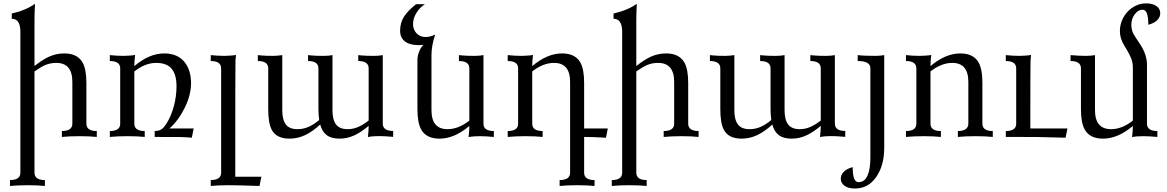

<svg xmlns="http://www.w3.org/2000/svg" viewBox="-20 -791 6743 1109"><path d="M239.3 283.2Q198.7 278.8 139.6 278.8Q80.6 278.8 37.6 283.2V249Q97.7 249 97.7 206.5V-606.9Q97.7 -682.6 47.9 -682.6V-712.9Q128.4 -731 182.1 -769Q179.2 -709.5 179.2 -678.2V-409.7Q224.6 -445.8 262.7 -463.4Q305.2 -482.4 351.6 -482.4Q426.3 -482.4 456.5 -430.7Q479 -392.1 479 -311.5V-76.7Q479 -34.2 539.1 -34.2V0Q498.5 -4.4 439.5 -4.4Q380.4 -4.4 337.4 0V-34.2Q397.9 -34.2 397.9 -76.7V-317.9Q397.9 -427.7 305.2 -427.7Q271 -427.7 241.7 -415.5Q216.3 -404.8 179.2 -378.4V206.5Q179.2 249 239.3 249Z M1087.9 4.4Q1048.8 1 1020.5 0.5Q992.2 0 873.5 0V-34.2Q897.9 -34.2 913.6 -44.9Q925.3 -52.7 939 -73.2Q967.3 -116.2 983.4 -174.8Q999.5 -233.4 999.5 -293Q999.5 -360.4 971.4 -394Q943.4 -427.7 881.8 -427.7Q818.8 -427.7 755.9 -378.4V-76.7Q755.9 -34.2 815.9 -34.2V0Q775.4 -4.4 716.3 -4.4Q657.2 -4.4 614.3 0V-34.2Q674.3 -34.2 674.3 -76.7V-396Q674.3 -438.5 614.3 -438.5V-472.7Q652.8 -468.3 694.8 -468.3Q710 -468.3 726.1 -469.7Q751 -471.2 760.3 -473.6Q755.9 -438.5 755.9 -409.2Q842.3 -482.4 928.2 -482.4Q1007.3 -482.4 1047.4 -430.7Q1083.5 -384.3 1083.5 -310.1Q1083.5 -243.2 1047.4 -169.2Q1011.2 -95.2 958.5 -48.8H1098.6Z M1479 283.2 1368.2 279.8Q1332.5 278.8 1299.3 278.8Q1240.2 278.8 1197.3 283.2V249Q1257.3 249 1257.3 206.5V-396Q1257.3 -438.5 1197.3 -438.5V-472.7Q1235.8 -468.3 1277.8 -468.3Q1293 -468.3 1309.1 -469.7Q1334 -471.2 1343.3 -473.6Q1341.3 -458 1340.1 -441.4Q1338.9 -424.8 1338.9 230H1489.7Z M1941.9 9.8Q1893.6 9.8 1866.9 -10.5Q1840.3 -30.8 1829.6 -71.8Q1785.2 -30.8 1742.2 -10.5Q1699.2 9.8 1651.9 9.8Q1576.2 9.8 1549.3 -42Q1529.3 -79.6 1529.3 -161.1V-396Q1529.3 -438.5 1469.2 -438.5V-472.7L1489.3 -470.7Q1512.7 -468.3 1559.1 -468.3Q1573.2 -468.3 1585.4 -469.7Q1604.5 -471.7 1610.4 -472.7V-154.8Q1610.4 -99.6 1630.9 -72.3Q1651.4 -44.9 1698.2 -44.9Q1731.9 -44.9 1762 -58.1Q1792 -71.3 1823.7 -97.7Q1819.3 -125.5 1819.3 -161.1V-396Q1819.3 -438.5 1759.3 -438.5V-472.7L1779.3 -470.7Q1802.7 -468.3 1849.1 -468.3Q1880.4 -468.3 1900.4 -472.7V-154.8Q1900.4 -99.6 1920.9 -72.3Q1941.4 -44.9 1988.3 -44.9Q2019.5 -44.9 2048.3 -57.4Q2077.1 -69.8 2109.4 -94.7V-396Q2109.4 -438.5 2049.3 -438.5V-472.7L2069.3 -470.7Q2092.8 -468.3 2139.2 -468.3Q2169.9 -468.3 2190.9 -472.7V-77.1Q2190.9 -34.7 2251 -34.7V-0.5Q2202.6 -4.9 2170.4 -4.9Q2155.3 -4.9 2139.2 -3.9Q2114.3 -2 2105 0.5Q2109.4 -34.7 2109.4 -64Q2065.4 -26.9 2025.1 -8.5Q1984.9 9.8 1941.9 9.8Z M2518.6 9.8Q2442.9 9.8 2413.6 -41.5Q2391.1 -80.1 2391.1 -161.1V-445.3Q2391.1 -470.2 2402.3 -496.1Q2411.6 -517.6 2425.3 -532.2Q2411.6 -530.3 2398.9 -530.3Q2349.1 -530.3 2322.3 -549.3Q2291 -570.8 2291 -613.8Q2291 -659.7 2314.5 -696.3Q2335 -728 2382.8 -766.6H2434.1Q2401.4 -745.6 2382.8 -712.4Q2365.7 -682.6 2365.7 -651.4Q2365.7 -620.6 2385.7 -598.9Q2405.8 -577.1 2438.5 -577.1Q2463.4 -577.1 2493.7 -591.3Q2472.2 -526.9 2472.2 -472.7V-154.8Q2472.2 -44.9 2564.9 -44.9Q2627.9 -44.9 2690.9 -94.2V-396Q2690.9 -438.5 2630.9 -438.5V-472.7L2650.9 -470.7Q2674.3 -468.3 2720.7 -468.3Q2750.5 -468.3 2772.5 -472.7V-76.7Q2772.5 -34.2 2832.5 -34.2V0Q2784.2 -4.4 2752 -4.4Q2736.8 -4.4 2720.7 -3.4Q2695.8 -1.5 2686.5 1Q2690.9 -34.2 2690.9 -63.5Q2604.5 9.8 2518.6 9.8Z M3414.1 283.2Q3373.5 278.8 3314.5 278.8Q3255.4 278.8 3212.4 283.2V249Q3272.9 249 3272.9 206.5V-317.9Q3272.9 -427.7 3180.2 -427.7Q3117.2 -427.7 3054.2 -378.4V-76.7Q3054.2 -34.2 3114.3 -34.2V0Q3073.7 -4.4 3014.6 -4.4Q2955.6 -4.4 2912.6 0V-34.2Q2972.7 -34.2 2972.7 -76.7V-396Q2972.7 -438.5 2912.6 -438.5V-472.7Q2951.2 -468.3 2993.2 -468.3Q3008.3 -468.3 3024.4 -469.7Q3049.3 -471.2 3058.6 -473.6Q3054.2 -438.5 3054.2 -409.2Q3140.6 -482.4 3226.6 -482.4Q3301.8 -482.4 3331.5 -431.2Q3354 -392.6 3354 -311.5V-48.8H3490.7L3480 4.4Q3405.8 0 3354 0V206.5Q3354 249 3414.1 249Z M3715.3 283.2Q3674.8 278.8 3615.7 278.8Q3556.6 278.8 3513.7 283.2V249Q3573.7 249 3573.7 206.5V-606.9Q3573.7 -682.6 3523.9 -682.6V-712.9Q3604.5 -731 3658.2 -769Q3655.3 -709.5 3655.3 -678.2V-409.7Q3700.7 -445.8 3738.8 -463.4Q3781.2 -482.4 3827.6 -482.4Q3902.3 -482.4 3932.6 -430.7Q3955.1 -392.1 3955.1 -311.5V-76.7Q3955.1 -34.2 4015.1 -34.2V0Q3974.6 -4.4 3915.5 -4.4Q3856.4 -4.4 3813.5 0V-34.2Q3874 -34.2 3874 -76.7V-317.9Q3874 -427.7 3781.2 -427.7Q3747.1 -427.7 3717.8 -415.5Q3692.4 -404.8 3655.3 -378.4V206.5Q3655.3 249 3715.3 249Z M4553.2 9.8Q4504.9 9.8 4478.3 -10.5Q4451.7 -30.8 4440.9 -71.8Q4396.5 -30.8 4353.5 -10.5Q4310.5 9.8 4263.2 9.8Q4187.5 9.8 4160.6 -42Q4140.6 -79.6 4140.6 -161.1V-396Q4140.6 -438.5 4080.6 -438.5V-472.7L4100.6 -470.7Q4124 -468.3 4170.4 -468.3Q4184.6 -468.3 4196.8 -469.7Q4215.8 -471.7 4221.7 -472.7V-154.8Q4221.7 -99.6 4242.2 -72.3Q4262.7 -44.9 4309.6 -44.9Q4343.3 -44.9 4373.3 -58.1Q4403.3 -71.3 4435.1 -97.7Q4430.7 -125.5 4430.7 -161.1V-396Q4430.7 -438.5 4370.6 -438.5V-472.7L4390.6 -470.7Q4414.1 -468.3 4460.4 -468.3Q4491.7 -468.3 4511.7 -472.7V-154.8Q4511.7 -99.6 4532.2 -72.3Q4552.7 -44.9 4599.6 -44.9Q4630.9 -44.9 4659.7 -57.4Q4688.5 -69.8 4720.7 -94.7V-396Q4720.7 -438.5 4660.6 -438.5V-472.7L4680.7 -470.7Q4704.1 -468.3 4750.5 -468.3Q4781.2 -468.3 4802.2 -472.7V-77.1Q4802.2 -34.7 4862.3 -34.7V-0.5Q4814 -4.9 4781.7 -4.9Q4766.6 -4.9 4750.5 -3.9Q4725.6 -2 4716.3 0.5Q4720.7 -34.7 4720.7 -64Q4676.8 -26.9 4636.5 -8.5Q4596.2 9.8 4553.2 9.8Z M4918.5 297.9Q4878.9 297.9 4857.7 281.7Q4836.4 265.6 4836.4 242.2Q4836.4 221.2 4849.6 205.6Q4868.2 183.6 4905.3 174.3Q4905.3 216.8 4912.6 237.8Q4920.9 261.2 4939.5 261.2Q4973.1 261.2 4990.2 224.4Q5007.3 187.5 5007.3 119.1V-397Q5007.3 -438.5 4934.1 -438.5V-472.7Q4969.2 -468.3 5037.1 -468.3Q5063.5 -468.3 5087.4 -472.7V60.5Q5087.4 165 5041 231.4Q4994.6 297.9 4918.5 297.9Z M5714.4 0Q5673.8 -4.4 5614.7 -4.4Q5555.7 -4.4 5512.7 0V-34.2Q5572.3 -34.2 5573.2 -76.7V-317.9Q5573.2 -427.7 5480.5 -427.7Q5417.5 -427.7 5354.5 -378.4V-76.7Q5354.5 -34.2 5414.6 -34.2V0Q5374 -4.4 5314.9 -4.4Q5255.9 -4.4 5212.9 0V-34.2Q5272.9 -34.2 5272.9 -76.7V-396Q5272.9 -438.5 5212.9 -438.5V-472.7Q5251.5 -468.3 5293.5 -468.3Q5308.6 -468.3 5324.7 -469.7Q5349.6 -471.2 5358.9 -473.6Q5354.5 -438.5 5354.5 -409.2Q5440.9 -482.4 5526.9 -482.4Q5602.1 -482.4 5631.8 -431.2Q5654.3 -392.6 5654.3 -311.5V-76.7Q5654.3 -34.2 5714.4 -34.2Z M6134.8 4.4Q5993.7 0.5 5964.1 0.2Q5934.6 0 5789.6 0V-34.2Q5849.6 -34.2 5849.6 -76.7V-396Q5849.6 -438.5 5789.6 -438.5V-472.7Q5828.1 -468.3 5870.1 -468.3Q5885.3 -468.3 5901.4 -469.7Q5926.3 -471.2 5935.5 -473.6Q5933.6 -458 5932.4 -441.4Q5931.2 -424.8 5931.2 -48.8H6145.5Z M6351.1 9.8Q6275.4 9.8 6246.1 -41.5Q6223.6 -80.1 6223.6 -161.1V-396Q6223.6 -438.5 6163.6 -438.5V-472.7Q6208 -468.3 6253.4 -468.3Q6282.7 -468.3 6304.7 -472.7V-154.8Q6304.7 -44.9 6397.5 -44.9Q6460.4 -44.9 6523.4 -94.2V-399.9Q6523.4 -425.3 6516.1 -446.8Q6503.9 -480.5 6476.3 -523.4Q6448.7 -566.4 6448.7 -612.3Q6448.7 -643.6 6460.4 -672.4Q6472.2 -701.2 6492.7 -723.1Q6513.2 -745.1 6540.8 -758.3Q6568.4 -771.5 6599.6 -771.5Q6639.2 -771.5 6660.4 -755.4Q6681.6 -739.3 6681.6 -715.8Q6681.6 -694.8 6668.5 -679.2Q6650.4 -657.7 6612.8 -647.9Q6612.8 -688 6605.5 -711.4Q6598.1 -734.9 6578.6 -734.9Q6554.2 -734.9 6534.4 -708.7Q6514.6 -682.6 6514.6 -647Q6514.6 -611.3 6535.2 -581.1Q6549.3 -559.1 6562 -540.5Q6605 -477.5 6605 -417.5V-76.7Q6605 -34.2 6665 -34.2V0Q6616.7 -4.4 6584.5 -4.4Q6540.5 -4.4 6519 1Q6523.4 -34.2 6523.4 -63.5Q6437 9.8 6351.1 9.8Z"/></svg>

Font: Almanac
Style: Regular
Weight: 400
Designer: Eden's Almanac
Version: Version 3.501;March 28, 2021;FontCreator 13.0.0.2683 64-bit